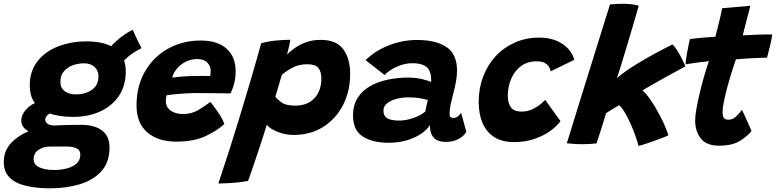

<svg xmlns="http://www.w3.org/2000/svg" viewBox="-85 -747 4106 1016"><path d="M180.5 249.5Q107 249.5 51.8 236.2Q-3.5 223 -34.2 192.5Q-65 162 -65 110Q-65 52 -27.8 11.5Q9.5 -29 66 -52.5Q45.5 -64 36.5 -78.2Q27.5 -92.5 27.5 -108Q27.5 -137.5 49.2 -163.2Q71 -189 99.5 -201.5Q84.5 -221.5 78.5 -245.2Q72.5 -269 72.5 -293.5Q72.5 -371.5 113.8 -423.5Q155 -475.5 223.5 -501.8Q292 -528 373 -528Q453 -528 503 -502.5Q525.5 -528 558 -552.5Q590.5 -577 617.5 -589Q622 -578.5 630.5 -560.2Q639 -542 648 -523Q657 -504 664 -492Q643.5 -483 617.2 -465.2Q591 -447.5 571.5 -426Q580.5 -400.5 580.5 -369.5Q580.5 -293 543.8 -239Q507 -185 444.2 -156.8Q381.5 -128.5 303.5 -128.5Q264.5 -128.5 233.2 -133.2Q202 -138 178 -146.5Q154.5 -132 154.5 -114Q154.5 -101.5 166.5 -92.2Q178.5 -83 203.5 -83Q234 -84.5 265.2 -85.5Q296.5 -86.5 343.5 -86.5Q414.5 -86.5 454.5 -56.8Q494.5 -27 494.5 33Q494.5 112 451.2 159.5Q408 207 336.5 228.2Q265 249.5 180.5 249.5ZM317 -247.5Q366 -247.5 401 -271.5Q436 -295.5 436 -343.5Q436 -374.5 415 -393.2Q394 -412 360 -412Q328.5 -412 299.8 -401.5Q271 -391 252.8 -369.2Q234.5 -347.5 234.5 -314Q234.5 -282 257 -264.8Q279.5 -247.5 317 -247.5ZM203 152.5Q237.5 152.5 269 144.2Q300.5 136 320.2 118Q340 100 340 71.5Q340 47 319.5 37.8Q299 28.5 273 28.5H180.5Q144.5 28.5 118.8 45.8Q93 63 93 96Q93 124 123 138.2Q153 152.5 203 152.5Z M1102 -90.5Q1065 -56 1003 -26.8Q941 2.5 847.5 2.5Q752 2.5 694.8 -46.2Q637.5 -95 637.5 -188.5Q637.5 -292.5 682.8 -370Q728 -447.5 805 -490Q882 -532.5 977.5 -532.5Q1066 -532.5 1114 -489.5Q1162 -446.5 1162 -369.5Q1162 -307 1134.5 -252.5Q1128 -253 1103.2 -253.2Q1078.5 -253.5 1047.2 -253.8Q1016 -254 988 -254.2Q960 -254.5 946.5 -254.5Q904 -254 861.5 -250.2Q819 -246.5 797 -243Q792.5 -231 792.5 -212.5Q792.5 -180 818.2 -161.8Q844 -143.5 883 -143.5Q929 -143.5 964 -164.5Q999 -185.5 1028 -207.5Q1030.5 -205 1040.5 -192.2Q1050.5 -179.5 1063.2 -161.5Q1076 -143.5 1086.8 -124.5Q1097.5 -105.5 1102 -90.5ZM826 -336.5Q843.5 -339 877.2 -341.8Q911 -344.5 953.5 -345Q978 -345.5 999.5 -345.2Q1021 -345 1027 -344.5Q1028.5 -351 1029.2 -358.2Q1030 -365.5 1030 -373Q1029.5 -397.5 1012 -416Q994.5 -434.5 958.5 -434.5Q926 -434.5 898.2 -420.5Q870.5 -406.5 851.5 -384Q832.5 -361.5 826 -336.5Z M1070.5 224Q1098 142.5 1126.8 52.5Q1155.5 -37.5 1182.5 -126Q1209.5 -214.5 1232.5 -292.5Q1255.5 -370.5 1272.2 -429.2Q1289 -488 1297 -518Q1331 -528 1372.5 -532.2Q1414 -536.5 1451.5 -536.5Q1449 -520 1444 -498.5Q1439 -477 1434 -459Q1446.5 -471.5 1470.8 -489.8Q1495 -508 1530.5 -522Q1566 -536 1612 -536Q1695.5 -536 1731.8 -486Q1768 -436 1768 -355Q1768 -266 1731 -192.8Q1694 -119.5 1626.5 -76.2Q1559 -33 1468 -33Q1436 -33 1405.8 -42Q1375.5 -51 1354.2 -63.8Q1333 -76.5 1327 -88Q1323.5 -75.5 1314.5 -47.2Q1305.5 -19 1293.5 17.5Q1281.5 54 1268.8 91.8Q1256 129.5 1245.2 161.2Q1234.5 193 1227.5 210.5Q1185.5 218.5 1139.8 221.2Q1094 224 1070.5 224ZM1477 -188Q1542.5 -188 1579 -227.5Q1615.5 -267 1615.5 -332Q1615.5 -367.5 1599.8 -387.2Q1584 -407 1541.5 -407Q1494 -407 1458.8 -387Q1423.5 -367 1406 -350Q1404 -343.5 1399.2 -327.2Q1394.5 -311 1389 -292Q1383.5 -273 1378.8 -257.2Q1374 -241.5 1372 -235Q1381.5 -222 1404.8 -205Q1428 -188 1477 -188Z M1972 8.5Q1886 8.5 1834.5 -24.8Q1783 -58 1783 -135.5Q1783 -191 1807.8 -229.5Q1832.5 -268 1874.2 -291.5Q1916 -315 1968.2 -325.8Q2020.5 -336.5 2075 -336.5Q2113.5 -336.5 2149.8 -328Q2186 -319.5 2196 -312.5Q2197 -321 2196.2 -336Q2195.5 -351 2191.5 -362Q2177.5 -412.5 2097 -412.5Q2054.5 -412.5 2013 -393.2Q1971.5 -374 1950.5 -350L1850 -428.5Q1896 -476 1969.5 -505.8Q2043 -535.5 2123.5 -535.5Q2221.5 -535.5 2277.5 -498.2Q2333.5 -461 2333.5 -372.5Q2333.5 -346 2328 -315.8Q2322.5 -285.5 2314.5 -256Q2306.5 -226 2300.2 -197.2Q2294 -168.5 2294 -146Q2294 -132 2298.8 -127.5Q2303.5 -123 2313 -123Q2338 -123 2355 -150.5L2382.5 -50Q2370.5 -27 2341.5 -11.5Q2312.5 4 2273.5 4Q2189.5 4 2189.5 -85.5Q2177 -62.5 2145.8 -40.8Q2114.5 -19 2069.8 -5.2Q2025 8.5 1972 8.5ZM2028 -109Q2063.5 -109 2104 -123.2Q2144.5 -137.5 2165.5 -157Q2168.5 -172.5 2172 -188.8Q2175.5 -205 2179 -217Q2169 -221.5 2139.8 -226.8Q2110.5 -232 2077 -232Q2047 -232 2016.2 -224.5Q1985.5 -217 1964.8 -201.5Q1944 -186 1944 -161.5Q1944 -133.5 1963.8 -121.2Q1983.5 -109 2028 -109Z M2881 -106Q2862.5 -80 2827 -54.2Q2791.5 -28.5 2742.8 -11.8Q2694 5 2636 5Q2570.5 5 2529 -22.5Q2487.5 -50 2467.8 -97.8Q2448 -145.5 2448 -207Q2448 -279 2471.5 -341.2Q2495 -403.5 2538 -449.8Q2581 -496 2639.8 -522Q2698.5 -548 2768.5 -548Q2839 -548 2889 -516Q2939 -484 2954 -430.5L2829 -369.5Q2828.5 -375 2823 -387.8Q2817.5 -400.5 2801.8 -411.5Q2786 -422.5 2754.5 -422.5Q2706 -422.5 2671.8 -397Q2637.5 -371.5 2619.8 -329.5Q2602 -287.5 2602 -238.5Q2602 -203 2618 -179.8Q2634 -156.5 2675 -156.5Q2707 -156.5 2733.5 -169.5Q2760 -182.5 2777.5 -197.5Q2795 -212.5 2800 -218.5Z M3294 25.5Q3289.5 7 3278.5 -25Q3267.5 -57 3252.2 -91.2Q3237 -125.5 3220.8 -152.8Q3204.5 -180 3190.5 -190Q3182.5 -185.5 3167.8 -176.5Q3153 -167.5 3139.5 -159.2Q3126 -151 3122 -148Q3113.5 -119 3103.8 -87.5Q3094 -56 3085 -29.2Q3076 -2.5 3071.5 12Q3033.5 16 2996 16Q2971.5 16 2950.8 14.5Q2930 13 2914.5 11Q2922.5 -14 2936.8 -60.8Q2951 -107.5 2969.8 -168Q2988.5 -228.5 3009.5 -295.8Q3030.5 -363 3051.2 -429.5Q3072 -496 3090.2 -555Q3108.5 -614 3122.5 -658.2Q3136.5 -702.5 3143 -723.5Q3160 -725 3177 -726Q3194 -727 3210.5 -727Q3234.5 -727 3256 -724.5Q3277.5 -722 3295 -716.5Q3280.5 -666 3264 -609.8Q3247.5 -553.5 3231.2 -499.5Q3215 -445.5 3201.5 -401.8Q3188 -358 3179.5 -333Q3205 -356.5 3242.2 -381.2Q3279.5 -406 3321.2 -430.2Q3363 -454.5 3402.8 -475.5Q3442.5 -496.5 3473 -512Q3484.5 -502.5 3498.5 -480.2Q3512.5 -458 3524.5 -434Q3536.5 -410 3541.5 -395.5Q3518 -383 3486.2 -365.5Q3454.5 -348 3421.2 -329.8Q3388 -311.5 3359.8 -295.2Q3331.5 -279 3315 -268.5Q3333 -254 3358.5 -217Q3384 -180 3409.5 -131Q3435 -82 3452 -31.5Q3443.5 -26.5 3422.2 -18.2Q3401 -10 3375.5 -1Q3350 8 3327.5 15.5Q3305 23 3294 25.5Z M3892 -54Q3871 -26.5 3830 -1.2Q3789 24 3720 24Q3652.5 24 3623 -14.8Q3593.5 -53.5 3593.5 -110Q3593.5 -134 3600.8 -174.5Q3608 -215 3619.2 -261.5Q3630.5 -308 3643.2 -351Q3656 -394 3666.5 -423Q3626 -419 3591 -414Q3556 -409 3542.5 -406.5Q3545 -434.5 3550 -463.5Q3555 -492.5 3559.8 -514Q3564.5 -535.5 3566 -540.5Q3596 -544.5 3629.8 -547.5Q3663.5 -550.5 3700.5 -552.5Q3711.5 -593 3721.5 -636Q3726 -654.5 3730.2 -673.2Q3734.5 -692 3736.5 -703.5L3885.5 -716.5Q3884.5 -711.5 3878.2 -687Q3872 -662.5 3863.5 -631.5Q3859.5 -616 3854.8 -597.8Q3850 -579.5 3845.5 -560Q3862 -560.5 3884.5 -561.8Q3907 -563 3920 -563.5Q3952 -565 3974 -564.8Q3996 -564.5 4001.5 -564.5Q3998.5 -540.5 3990 -505Q3981.5 -469.5 3974 -442Q3969.5 -442 3941.5 -441Q3913.5 -440 3886.5 -438.5Q3868.5 -437.5 3847.2 -436Q3826 -434.5 3809 -433Q3799 -404.5 3786.8 -365Q3774.5 -325.5 3763.5 -284.8Q3752.5 -244 3745.5 -209.5Q3738.5 -175 3738.5 -156Q3738.5 -136 3744.5 -124.8Q3750.5 -113.5 3769.5 -113.5Q3793.5 -113.5 3811.5 -131.8Q3829.5 -150 3841 -165.5Q3844 -161 3851.2 -145Q3858.5 -129 3867.2 -109.5Q3876 -90 3883 -74Q3890 -58 3892 -54Z"/></svg>

Font: Grandstander
Style: Bold Italic
Weight: 700
Italic angle: -15°
Designer: Tyler Finck
Foundry: Etcetera Type Co
Version: Version 1.200; ttfautohint (v1.8.3)